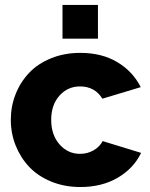

<svg xmlns="http://www.w3.org/2000/svg" viewBox="-20 -750 610 780"><path d="M233.9 -592.8V-730H377.9V-592.8ZM306.2 9.8Q241.7 9.8 187.7 -12.5Q133.8 -34.7 98.4 -72.3Q63 -109.9 43.5 -159.2Q23.9 -208.5 23.9 -263.2Q23.9 -317.9 43.2 -366.9Q62.5 -416 97.9 -453.6Q133.3 -491.2 187.3 -513.2Q241.2 -535.2 306.2 -535.2Q393.6 -535.2 456.5 -497.6Q519.5 -460 551.8 -396L396 -349.1Q365.2 -398.9 305.2 -398.9Q254.9 -398.9 221.4 -361.3Q188 -323.7 188 -263.2Q188 -202.1 221.7 -163.6Q255.4 -125 305.2 -125Q335 -125 359.9 -139.2Q384.8 -153.3 397 -176.8L553.2 -128.9Q522.9 -65.9 458.5 -28.1Q394 9.8 306.2 9.8Z"/></svg>

Font: Raleway-v4020 ExtraBold
Style: Regular
Weight: 800
Designer: Matt McInerney, Pablo Impallari, Rodrigo Fuenzalida
Foundry: Matt McInerney, Pablo Impallari, Rodrigo Fuenzalida
Version: Version 4.020;PS 004.020;hotconv 1.0.88;makeotf.lib2.5.64775